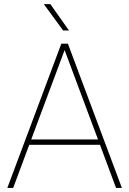

<svg xmlns="http://www.w3.org/2000/svg" viewBox="-20 -926 637 946"><path d="M580.6 0 314.5 -710.9H282.2L16.1 0H44.9L124 -212.4H472.7L551.8 0ZM298.3 -679.2 462.9 -238.8H133.8ZM195.8 -905.8 291 -775.9H319.8L228 -905.8Z"/></svg>

Font: Vazirmatn Thin
Style: Regular
Weight: 100
Designer: Saber Rastikerdar
Foundry: Saber Rastikerdar
Version: Version 33.003